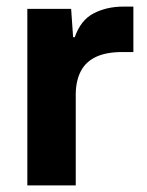

<svg xmlns="http://www.w3.org/2000/svg" viewBox="-20 -563 445 583"><path d="M63 0V-536H196L202 -450H207Q225 -502 264.5 -522.5Q304 -543 355 -543Q364 -543 371 -543Q378 -543 385 -543V-405Q380 -405 371 -405Q362 -405 352 -405Q303 -405 272 -390.5Q241 -376 226 -348Q211 -320 210 -280V0Z"/></svg>

Font: Mona Sans ExtraLight
Style: Bold
Weight: 700
Version: Version 2.000